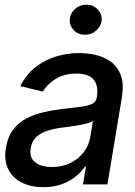

<svg xmlns="http://www.w3.org/2000/svg" viewBox="-20 -776 568 808"><path d="M162.1 11.7Q110.4 11.7 71.8 -7.6Q33.2 -26.9 14.6 -64Q-3.9 -101.1 4.9 -154.3Q12.7 -200.7 35.4 -230.5Q58.1 -260.3 91.3 -277.6Q124.5 -294.9 163.1 -303.7Q201.7 -312.5 241.2 -317.4Q291 -322.8 322 -326.9Q353 -331.1 368.7 -339.4Q384.3 -347.7 387.7 -366.7V-369.1Q395 -415.5 374.3 -440.9Q353.5 -466.3 302.2 -466.3Q249 -466.3 213.1 -443.1Q177.2 -419.9 160.2 -390.6L65.4 -413.6Q90.8 -463.4 130.1 -493.9Q169.4 -524.4 216.8 -538.6Q264.2 -552.7 313 -552.7Q345.7 -552.7 380.9 -545.2Q416 -537.6 445.1 -517.3Q474.1 -497.1 488.3 -459.5Q502.4 -421.9 492.2 -362.3L432.1 0H329.1L341.8 -74.7H337.4Q324.2 -54.7 300.3 -34.7Q276.4 -14.6 241.9 -1.5Q207.5 11.7 162.1 11.7ZM198.7 -73.2Q243.2 -73.2 277.3 -90.6Q311.5 -107.9 332.8 -136.2Q354 -164.6 359.4 -196.3L371.1 -267.1Q364.3 -261.7 347.4 -257.1Q330.6 -252.4 309.6 -248.8Q288.6 -245.1 268.3 -242.4Q248 -239.7 235.4 -238.3Q204.1 -233.9 177 -224.9Q149.9 -215.8 131.8 -198.5Q113.8 -181.2 109.4 -152.8Q102.1 -113.3 127.7 -93.3Q153.3 -73.2 198.7 -73.2ZM337.4 -629.9Q310.1 -629.4 291.3 -648.2Q272.5 -667 273.4 -692.9Q274.9 -719.2 295.4 -737.8Q315.9 -756.3 343.3 -756.3Q371.1 -756.3 389.9 -737.8Q408.7 -719.2 408.2 -692.9Q406.2 -667 385.7 -648.2Q365.2 -629.4 337.4 -629.9Z"/></svg>

Font: Inter Tight Medium
Style: Italic
Weight: 500
Italic angle: -9.39999°
Designer: Rasmus Andersson
Foundry: rsms
Version: Version 3.004